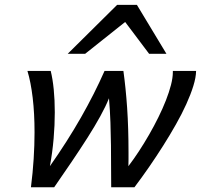

<svg xmlns="http://www.w3.org/2000/svg" viewBox="-20 -786 843 806"><path d="M498 -488.3Q507.8 -418.5 513.7 -333.5Q519.5 -248.5 519.5 -145.5V-117.2Q519.5 -103 519 -88.4Q541 -117.2 563.2 -151.1Q585.4 -185.1 606.2 -221.2Q627 -257.3 645 -293.9Q663.1 -330.6 676.5 -364.7Q689.9 -398.9 697.8 -429.4Q705.6 -460 705.6 -483.4V-488.3H803.2Q802.7 -460.9 791.7 -425.5Q780.8 -390.1 762.2 -349.1Q743.7 -308.1 718.5 -263.7Q693.4 -219.2 664.8 -174.1Q636.2 -128.9 605.5 -84.5Q574.7 -40 544.4 0H446.8Q446.3 -42.5 446.3 -86.7Q446.3 -130.9 445.8 -177Q445.3 -223.1 443.6 -272Q441.9 -320.8 437.5 -373.5Q424.3 -340.3 401.1 -298.1Q377.9 -255.9 347.4 -208Q316.9 -160.2 281.2 -107.4Q245.6 -54.7 207.5 0H109.9Q117.7 -61 121.3 -118.9Q125 -176.8 125 -230.5Q125 -310.1 117.2 -375.7Q109.4 -441.4 95.2 -488.3H192.9Q201.2 -454.6 205.6 -410.4Q210 -366.2 210 -314.5Q210 -261.2 205.1 -203.9Q200.2 -146.5 189.5 -88.4Q263.2 -193.4 319.8 -292.7Q376.5 -392.1 418.9 -488.3ZM264.2 -560.1 471.7 -765.6H554.7L678.7 -560.1H606L505.4 -693.8L337.4 -560.1Z"/></svg>

Font: Andika New Basic
Style: Italic
Weight: 400
Italic angle: -14°
Designer: Victor Gaultney, Annie Olsen, Julie Remington, Don Collingsworth, Eric Hays
Foundry: SIL International
Version: Version 5.500